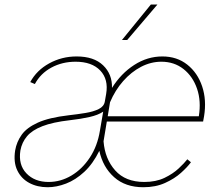

<svg xmlns="http://www.w3.org/2000/svg" viewBox="-20 -798 962 830"><path d="M599.4 11.4Q522 11.4 473.4 -32Q424.7 -75.3 409.4 -146Q381.7 -89.8 344.3 -55Q306.8 -20.2 265.6 -4.4Q224.4 11.4 186.1 11.4Q141.3 11.4 106.7 -7.1Q72.1 -25.6 54.9 -61.1Q37.6 -96.6 45.5 -147.7Q51.8 -184.7 73.7 -215.4Q95.5 -246.1 143.6 -267.9Q191.8 -289.8 277 -299.7Q315.3 -304 349.8 -309.7Q384.2 -315.3 407 -326.7Q429.7 -338.1 433.2 -359.4L438.9 -392Q449.6 -454.9 413.4 -493.1Q377.1 -531.2 306.8 -531.2Q249.3 -531.2 202.2 -505.9Q155.2 -480.5 130.7 -434.7L110.8 -443.2Q138.5 -494.3 192.8 -524.1Q247.2 -554 311.1 -554Q386 -554 425.8 -515.6Q465.6 -477.3 464.1 -418Q503.2 -480.5 560.2 -517.2Q617.2 -554 681.8 -554Q745 -554 789.6 -518.6Q834.2 -483.3 853.9 -424.5Q873.6 -365.8 862.2 -295.5L858 -272.7H441.8L427.6 -187.1Q433.6 -111.2 478 -61.3Q522.4 -11.4 603.7 -11.4Q654.1 -11.4 691.1 -29.1Q728 -46.9 752.5 -70Q777 -93 789.8 -109.4L805.4 -96.6Q790.5 -76 762.4 -50.8Q734.4 -25.6 693.5 -7.1Q652.7 11.4 599.4 11.4ZM455.6 -355.8 445.7 -295.5H839.5Q850.1 -360.8 831.9 -414.2Q813.6 -467.7 773.3 -499.5Q733 -531.2 677.6 -531.2Q632.1 -531.2 589.7 -509.1Q547.2 -486.9 512.4 -447.4Q477.6 -408 455.6 -355.8ZM190.3 -11.4Q242.2 -11.4 288.9 -39.2Q335.6 -67.1 368.4 -117Q401.3 -166.9 411.9 -233L426.1 -315.3Q403.8 -300.4 366.7 -292.1Q329.5 -283.7 282.7 -278.4Q208.1 -269.9 163.4 -252.5Q118.6 -235.1 96.6 -208.8Q74.6 -182.5 68.2 -147.7Q58.6 -85.9 94.1 -48.7Q129.6 -11.4 190.3 -11.4ZM507.1 -625 632.1 -778.4H660.5L529.8 -625Z"/></svg>

Font: Inter Thin  BETA
Style: Italic
Weight: 100
Italic angle: -9.39999°
Designer: Rasmus Andersson
Foundry: rsms
Version: Version 3.011;git-f93a4a705